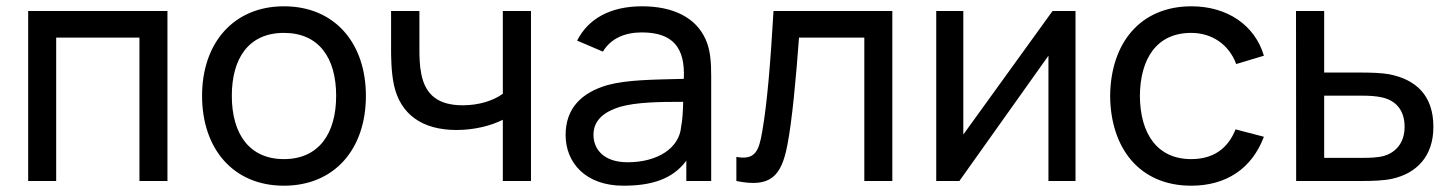

<svg xmlns="http://www.w3.org/2000/svg" viewBox="-20 -575 4614 610"><path d="M69.5 0H158.5V-455.5H423V0H512V-540H69.5Z M882 15C1042.5 15 1142.5 -101 1142.5 -270.5C1142.5 -437.5 1044 -555 882 -555C723.5 -555 622 -440 622 -270.5C622 -103 720.5 15 882 15ZM716.5 -270.5C716.5 -388.5 769 -470.5 882 -470.5C992.5 -470.5 1048 -392 1048 -270.5C1048 -151.5 993.5 -69.5 882 -69.5C773 -69.5 716.5 -148.5 716.5 -270.5Z M1577.5 -194.5V0H1667V-540H1577.5V-277C1547 -255 1501.5 -240.5 1450 -240.5C1372.5 -240.5 1331.5 -273.5 1318.5 -340C1313 -366.5 1312.5 -397 1312.5 -417V-540H1222.5V-417C1222.5 -400 1222.5 -347 1231.5 -305.5C1251.5 -212.5 1320.5 -162 1430.5 -162C1488 -162 1541 -176 1577.5 -194.5Z M1813.5 -446 1895.5 -411C1921 -453.5 1966 -472 2019 -472C2116 -472 2157.5 -425.5 2152.5 -324.5C2052.5 -322 1971 -321.5 1909.5 -304.5C1827.5 -280.5 1777 -231 1777 -146C1777 -59 1839.5 15 1960.5 15C2048.5 15 2116.5 -5 2160.5 -64.5V0H2239.5V-334C2239.5 -377 2237 -416.5 2222 -449.5C2191 -520 2117.5 -555 2020 -555C1917.5 -555 1848.5 -514.5 1813.5 -446ZM1865.5 -146.5C1865.5 -197 1905 -221.5 1949.5 -235.5C2002 -250.5 2074 -251.5 2150.5 -251.5C2150 -225.5 2148.5 -193.5 2144 -172.5C2138.5 -105 2070 -59.5 1974 -59.5C1897 -59.5 1865.5 -102 1865.5 -146.5Z M2319.5 -76.5V0C2428.5 22.5 2462.5 -15.5 2481.5 -114C2496.5 -189.5 2509.5 -332 2518.5 -455.5H2726V0H2815V-540H2437.5C2428 -379.5 2418 -250.5 2401.5 -156C2391 -95.5 2379.5 -65.5 2319.5 -76.5Z M3397 -540H3324L3040.5 -147.5V-540H2954.5V0H3028L3311 -398V0H3397Z M3764.5 15C3876 15 3957.5 -39.5 3995.5 -140.5L3905.5 -164C3881 -102.5 3834.5 -69.5 3764.5 -69.5C3657 -69.5 3602.5 -149.5 3601.5 -270C3602.5 -387 3653.5 -470.5 3764.5 -470.5C3830 -470.5 3884.5 -434 3907.5 -371.5L3995.5 -398C3967 -495 3879 -555 3765.5 -555C3603 -555 3508.5 -438.5 3507 -270C3508.5 -104.5 3600 15 3764.5 15Z M4098 0H4308.5C4339 0 4376 -1 4403 -7C4481 -24.5 4534 -78.5 4534 -172C4534 -273 4477.5 -322.5 4394 -339C4369.5 -343.5 4334.5 -344.5 4303.5 -344.5H4187V-540H4097.5ZM4187 -73.5V-271H4310C4329 -271 4351.5 -270 4371 -265.5C4413 -256 4442.5 -227 4442.5 -172C4442.5 -117 4410 -89 4376.5 -79.5C4356.5 -74 4329.5 -73.5 4310 -73.5Z"/></svg>

Font: Eudonet Medium
Style: Regular
Weight: 500
Designer: Mikhail Sharanda
Foundry: Mikhail Sharanda
Version: Version 4.503;Glyphs 3.1.2 (3151)